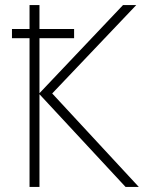

<svg xmlns="http://www.w3.org/2000/svg" viewBox="-20 -734 569 754"><path d="M525 0H473L135 -364V0H96V-584H27V-620H96V-714H135V-620H271V-584H135V-368L463 -714H515L185 -367Z"/></svg>

Font: Noto Sans Disp ExtLt
Style: Regular
Weight: 200
Designer: Monotype Design Team
Foundry: Monotype Imaging Inc.
Version: Version 2.000;GOOG;noto-source:20170915:90ef993387c0